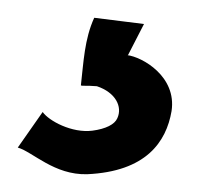

<svg xmlns="http://www.w3.org/2000/svg" viewBox="-24 -56 239 216"><path d="M-4 110C13 115 37 141 74 140C140 137 163 104 169 69C175 30 136 8 119 6H120L138 -29L82 -36C71 -12 70 14 67 40C68 41 73 40 85 41C106 48 114 64 108 77C105 84 95 89 80 91C57 94 31 80 24 70Z"/></svg>

Font: Rabbid Highway Sign II Hop
Style: Obl
Weight: 400
Foundry: Cannot Into Space Fonts
Version: Version 0.277